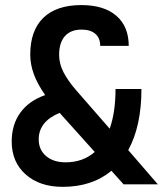

<svg xmlns="http://www.w3.org/2000/svg" viewBox="-20 -723 639 753"><path d="M225.6 9.8Q135.7 9.8 80.8 -38.8Q25.9 -87.4 25.9 -168Q25.9 -234.4 59.8 -281.2Q93.8 -328.1 157.2 -350.1Q126.5 -394 112.5 -432.6Q98.6 -471.2 98.6 -508.8Q98.6 -603.5 150.1 -653.3Q201.7 -703.1 299.3 -703.1Q387.7 -703.1 436.3 -661.1Q484.9 -619.1 484.9 -543H373Q373 -573.7 354 -590.3Q335 -606.9 299.8 -606.9Q257.3 -606.9 234.6 -581.3Q211.9 -555.7 211.9 -507.8Q211.9 -472.7 229.2 -439.5Q246.6 -406.2 277.8 -370.1L410.2 -218.3Q433.1 -282.7 433.1 -374H534.7Q534.7 -228.5 482.9 -134.3L599.1 0H464.8L417 -53.2Q341.3 9.8 225.6 9.8ZM131.8 -176.3Q131.8 -135.7 160.6 -111.1Q189.5 -86.4 237.3 -86.4Q305.2 -86.4 351.6 -127L213.9 -280.3Q131.8 -246.6 131.8 -176.3Z"/></svg>

Font: Caskaydia Cove Medium
Style: Regular
Weight: 500
Monospace: yes
Designer: Aaron Bell
Foundry: Saja Typeworks
Version: Version 4.300; ttfautohint (v1.8.3)